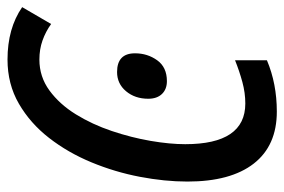

<svg xmlns="http://www.w3.org/2000/svg" viewBox="-172 -618 775 524"><g transform="rotate(90 216.0 -356.5)"><path d="M259 -724Q352 -724 401 -661Q450 -598 450 -480Q450 -418 437 -350Q424 -282 397.5 -218Q371 -154 331 -102.5Q291 -51 237.5 -20Q184 11 117 11Q32 11 -26 -29L20 -108Q41 -93 65 -84.5Q89 -76 117 -76Q164 -76 201.5 -103.5Q239 -131 266.5 -175.5Q294 -220 312 -273.5Q330 -327 339 -379.5Q348 -432 348 -474Q348 -638 237 -638Q208 -638 178.5 -630Q149 -622 119 -610V-697Q183 -724 259 -724ZM151 -288Q100 -288 100 -337Q100 -371 119 -397.5Q138 -424 176 -424Q198 -424 211 -410.5Q224 -397 224 -373Q224 -337 203.5 -312.5Q183 -288 151 -288Z"/></g></svg>

Font: Noto Sans Condensed Medium
Style: Italic
Weight: 500
Width: 3
Italic angle: -12°
Designer: Monotype Design Team
Foundry: Monotype Imaging Inc.
Version: Version 2.013; ttfautohint (v1.8.4.7-5d5b)